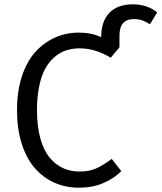

<svg xmlns="http://www.w3.org/2000/svg" viewBox="-20 -850 742 882"><path d="M589.8 -830.1Q655.8 -830.1 702.1 -793L668.9 -738.8Q648.9 -751 633.1 -756.6Q617.2 -762.2 594.2 -762.2Q528.8 -762.2 528.8 -686V-632.8L488.8 -585Q416.5 -627.9 347.2 -627.9Q313.5 -627.9 284.9 -618.9Q256.3 -609.9 231.2 -588.6Q206.1 -567.4 188.2 -535.4Q170.4 -503.4 160.2 -454.6Q149.9 -405.8 149.9 -344.2Q149.9 -271 165 -215.6Q180.2 -160.2 207 -127.2Q233.9 -94.2 268.8 -78.1Q303.7 -62 346.2 -62Q390.6 -62 423.6 -77.1Q456.5 -92.3 493.2 -120.1L537.1 -64Q504.9 -30.8 455.3 -9.3Q405.8 12.2 342.8 12.2Q280.8 12.2 228.8 -11.2Q176.8 -34.7 138.7 -79.1Q100.6 -123.5 79.3 -191.4Q58.1 -259.3 58.1 -344.2Q58.1 -429.7 80.3 -498.3Q102.5 -566.9 141.6 -610.4Q180.7 -653.8 231.7 -677Q282.7 -700.2 341.8 -700.2Q400.4 -700.2 444.8 -679.2Q444.8 -752.4 482.7 -791.3Q520.5 -830.1 589.8 -830.1Z"/></svg>

Font: Fira Sans Book
Style: Regular
Weight: 350
Designer: Carrois Corporate & Edenspiekermann AG
Foundry: Carrois Corporate GbR & Edenspiekermann AG
Version: Version 4.203;PS 004.203;hotconv 1.0.88;makeotf.lib2.5.64775